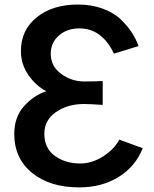

<svg xmlns="http://www.w3.org/2000/svg" viewBox="-20 -810 682 848"><path d="M43 -218.8Q43 -293 85.9 -340.8Q128.9 -388.7 184.6 -407.2Q138.7 -430.7 105.5 -478.5Q72.3 -526.4 72.3 -585Q72.3 -676.8 142.1 -733.4Q211.9 -790 324.2 -790Q384.8 -790 434.6 -771.5Q484.4 -752.9 515.1 -722.7Q545.9 -692.4 564 -663.6Q582 -634.8 591.8 -606.4L483.4 -573.2Q429.7 -684.6 331.1 -684.6Q275.4 -684.6 239.7 -652.8Q204.1 -621.1 204.1 -572.3Q204.1 -517.6 250 -483.9Q295.9 -450.2 351.6 -450.2Q408.2 -450.2 433.6 -452.1V-346.7Q378.9 -350.6 350.6 -350.6Q278.3 -350.6 227.1 -314.9Q175.8 -279.3 175.8 -219.7Q175.8 -155.3 222.2 -121.6Q268.6 -87.9 335 -87.9Q385.7 -87.9 435.1 -119.1Q484.4 -150.4 506.8 -193.4L610.4 -155.3Q578.1 -74.2 503.9 -28.3Q429.7 17.6 329.1 17.6Q200.2 17.6 121.6 -46.4Q43 -110.4 43 -218.8Z"/></svg>

Font: Gothic A1
Style: Bold
Weight: 700
Version: Version 2.50